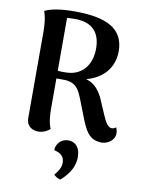

<svg xmlns="http://www.w3.org/2000/svg" viewBox="-103 -780 826 1115"><g transform="rotate(10 310.0 -222.0)"><path d="M599 -89C591 -81 581 -79 574 -79C555 -80 539 -99 520 -144L476 -246C454 -287 429 -320 379 -334C475 -359 537 -428 537 -526C537 -658 436 -710 246 -710C159 -710 105 -699 70 -682C85 -642 87 -588 87 -560V-49C88 -10 117 14 157 14C190 14 215 -3 226 -13C210 -50 208 -100 208 -129V-308H253C327 -307 345 -262 365 -212L400 -122C433 -38 456 13 532 13C560 13 607 -8 607 -55C607 -65 605 -76 599 -89ZM208 -353V-665C220 -666 236 -667 255 -667C363 -667 405 -607 405 -518C405 -424 353 -354 259 -352C240 -351 224 -352 208 -353ZM339 34C297 34 268 68 268 104C291 110 329 120 329 169C329 194 316 218 293 244C306 257 317 263 333 266C390 215 410 168 410 121C410 57 375 34 339 34Z"/></g></svg>

Font: Arima Koshi ExtraBold
Style: Regular
Weight: 800
Designer: Joana Correia and Natanael Gama
Foundry: NDISCOVER
Version: Version 1.019;PS 001.019;hotconv 1.0.88;makeotf.lib2.5.64775